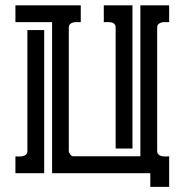

<svg xmlns="http://www.w3.org/2000/svg" viewBox="-20 -664 707 736"><path d="M179.7 -579.1H39.1V-643.6H289.6V-579.1Q283.2 -579.1 275.4 -579.3Q267.6 -579.6 260.5 -577.9Q253.4 -576.2 248.5 -571.5Q243.7 -566.9 243.7 -557.6V-85.9Q243.7 -79.6 249 -72.3Q254.4 -64.9 261.2 -64.9H518.1V-643.6H628.4V-579.1Q622.1 -579.1 614.3 -579.3Q606.4 -579.6 599.4 -577.9Q592.3 -576.2 587.4 -571.5Q582.5 -566.9 582.5 -557.6V-85.9Q582.5 -76.2 587.4 -71.8Q592.3 -67.4 599.4 -65.7Q606.4 -64 614.3 -64.2Q622.1 -64.5 628.4 -64.5V52.2H556.2V0H179.7ZM149.4 0H39.1V-64.5Q45.4 -64.5 53.2 -64.2Q61 -64 68.1 -65.7Q75.2 -67.4 80.1 -71.8Q85 -76.2 85 -85.9V-548.8H149.4ZM423.3 -557.6Q423.3 -567.4 418.7 -572Q414.1 -576.7 407 -578.1Q399.9 -579.6 392.1 -579.3Q384.3 -579.1 377.9 -579.1V-643.6H487.8V-94.7H423.3Z"/></svg>

Font: Isar CAT
Style: Regular
Weight: 400
Designer: Digitized by Peter Wiegel
Foundry: CAT-Fonts, Peter Wiegel
Version: Version 1.000; ttfautohint (v1.3)